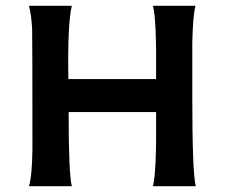

<svg xmlns="http://www.w3.org/2000/svg" viewBox="-20 -643 776 663"><path d="M656 0H508Q521 -46 519 -256H217Q217 -44 228 0H80Q91 -38 92 -128Q92 -510 91 -540Q89 -589 80 -623H228Q213 -562 216 -370H519Q521 -580 508 -623H655Q646 -589 644 -495V-310Q644 -46 656 0Z"/></svg>

Font: GFS Neohellenic Rg
Style: Bold
Weight: 700
Designer: Designed by Takis Katsoulidis and George D. Matthiopoulos.
Foundry: Designed by Takis Katsoulidis and George D. Matthiopoulos.
Version: Version 1.0